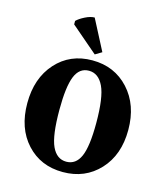

<svg xmlns="http://www.w3.org/2000/svg" viewBox="-132 -1101 976 1126"><g transform="rotate(15 356.0 -538.0)"><path d="M302 -1000 398 -815 358 -791 196 -930V-951Q213 -968 245 -984Q277 -1000 302 -1000ZM242 -424Q242 -267 271.5 -203.5Q301 -140 359 -140Q417 -140 444 -201Q471 -262 471 -404Q471 -560 440 -625Q409 -690 351 -690Q293 -690 267.5 -627Q242 -564 242 -424ZM576.5 -169Q490 -76 355 -76Q220 -76 135 -168.5Q50 -261 50 -413Q50 -565 135 -659.5Q220 -754 355 -754Q490 -754 576.5 -659.5Q663 -565 663 -413.5Q663 -262 576.5 -169Z"/></g></svg>

Font: Halant
Style: Bold
Weight: 700
Designer: Hitesh Malaviya (Devanagari), Satya Rajpurohit (Latin)
Foundry: Indian Type Foundry
Version: Version 1.101;PS 1.0;hotconv 1.0.78;makeotf.lib2.5.61930; tt